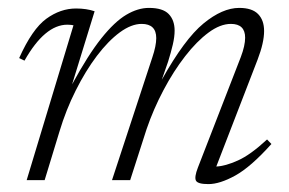

<svg xmlns="http://www.w3.org/2000/svg" viewBox="-20 -456 731 486"><path d="M667 -91.5Q615 -33.5 575.8 -11.8Q536.5 10 507.5 10Q480.5 10 476 1.2Q471.5 -7.5 481 -32L589.5 -311.5Q600.5 -340.5 600.5 -360.5Q600.5 -395.5 564.5 -395.5Q537.5 -395.5 507.8 -373.5Q478 -351.5 448.5 -313.5Q419 -275.5 393.8 -227.8Q368.5 -180 351 -129L309.5 0H263.5L365.5 -310.5Q375.5 -340 375.5 -359.5Q375.5 -395.5 338.5 -395.5Q312.5 -395.5 283.2 -374Q254 -352.5 225.2 -314.5Q196.5 -276.5 171.8 -227.2Q147 -178 130.5 -123L93 0H47.5L166 -392Q163.5 -392.5 160 -393Q156.5 -393.5 150.5 -393.5Q93.5 -393.5 42 -302.5L28.5 -309Q61.5 -382.5 97.2 -408.5Q133 -434.5 172.5 -434.5Q199 -434.5 219.5 -427.5L162.5 -242.5Q203 -317 236.5 -359Q270 -401 299.5 -418.5Q329 -436 357 -436Q392 -436 407 -420.5Q422 -405 422 -378.5Q422 -363 417.5 -343.5Q413 -324 405.5 -300L389.5 -254Q447 -357 495 -396.5Q543 -436 585.5 -436Q618 -436 633.2 -420.5Q648.5 -405 648.5 -377.5Q648.5 -348 632 -305L527.5 -34.5Q550.5 -35.5 582.2 -49.8Q614 -64 656 -103Z"/></svg>

Font: Newsreader 16pt Light
Style: Italic
Weight: 300
Italic angle: -17°
Designer: Hugues Gentile
Foundry: Production Type
Version: Version 1.003; ttfautohint (v1.8.3)